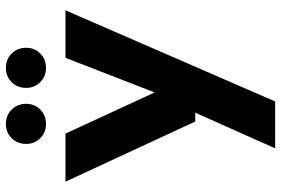

<svg xmlns="http://www.w3.org/2000/svg" viewBox="-171 -567 953 651"><g transform="rotate(-90 305.5 -241.5)"><path d="M128 215 249 -56H219L15 -496H178L317 -195H318L435 -496H596L287 215ZM210 -562Q182 -562 162.5 -581.5Q143 -601 143 -629Q143 -659 162.5 -678.5Q182 -698 210 -698Q240 -698 259.5 -678.5Q279 -659 279 -629Q279 -601 259.5 -581.5Q240 -562 210 -562ZM401 -562Q372 -562 352.5 -581.5Q333 -601 333 -629Q333 -659 352.5 -678.5Q372 -698 401 -698Q430 -698 449.5 -678.5Q469 -659 469 -629Q469 -601 449.5 -581.5Q430 -562 401 -562Z"/></g></svg>

Font: DM Sans 28pt Black
Style: Regular
Weight: 900
Version: Version 4.004;gftools[0.9.30]